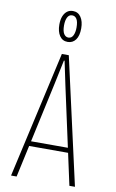

<svg xmlns="http://www.w3.org/2000/svg" viewBox="-105 -1035 658 1089"><g transform="rotate(10 224.0 -490.0)"><path d="M40 0 204 -729H244L408 0H376L255 -556L226 -694H222L193 -556L72 0ZM105 -183 111 -211H337L343 -183ZM224 -802Q194 -802 177.5 -826.5Q161 -851 161 -891Q161 -920 169 -939.5Q177 -959 191 -969.5Q205 -980 224 -980Q254 -980 270.5 -955.5Q287 -931 287 -891Q287 -848 270 -825Q253 -802 224 -802ZM224 -827Q242 -827 251 -845Q260 -863 260 -891Q260 -924 250.5 -939.5Q241 -955 224 -955Q206 -955 197 -937.5Q188 -920 188 -891Q188 -858 198 -842.5Q208 -827 224 -827Z"/></g></svg>

Font: Hubot Sans Condensed ExtraLight
Style: Regular
Weight: 200
Width: 3
Designer: Deni Anggara
Foundry: GitHub, Inc., Subsidiary of Microsoft Corporation
Version: Version 2.000